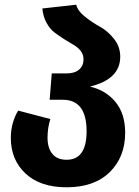

<svg xmlns="http://www.w3.org/2000/svg" viewBox="-20 -778 589 816"><path d="M362 -410Q429 -395 470.5 -345Q512 -295 512 -214Q512 -111 446.5 -46.5Q381 18 263 18Q151 18 88.5 -40.5Q26 -99 26 -192Q26 -255 57 -308L194 -272Q182 -234 182 -193Q182 -149 202.5 -124Q223 -99 263 -99Q348 -99 348 -220Q348 -354 247 -354H191L200 -466H263Q298 -466 316.5 -482.5Q335 -499 335 -526Q335 -546 323 -561.5Q311 -577 292.5 -587.5Q274 -598 252 -612Q230 -626 211 -640.5Q192 -655 177.5 -681.5Q163 -708 160 -742L304 -758Q310 -732 340.5 -707.5Q371 -683 404 -665Q437 -647 464 -613.5Q491 -580 491 -537Q491 -441 362 -410Z"/></svg>

Font: FiraGO
Style: Bold
Weight: 700
Designer: bBox Type
Foundry: bBox Type GmbH
Version: Version 1.001;PS 001.001;hotconv 1.0.88;makeotf.lib2.5.64775